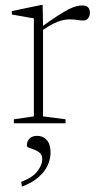

<svg xmlns="http://www.w3.org/2000/svg" viewBox="-20 -484 390 754"><path d="M304 -462.5Q319.5 -462.5 326.2 -454.8Q333 -447 333 -434Q333 -421.5 326.2 -412.5Q319.5 -403.5 308 -403.5Q299 -403.5 290.8 -404.8Q282.5 -406 273.5 -407Q264.5 -408 253 -408Q240 -408 224.2 -404.2Q208.5 -400.5 189 -390.8Q169.5 -381 143.5 -363L134.5 -372Q176 -402.5 204 -420.5Q232 -438.5 250.2 -447.8Q268.5 -457 281 -459.8Q293.5 -462.5 304 -462.5ZM149 -383.5V-27L237.5 -15.5V0H34.5V-15.5L113 -27V-412Q106.5 -413 93.2 -415.2Q80 -417.5 62.5 -420.8Q45 -424 26.5 -427V-440.5L142 -464.5H147.5ZM63.5 230Q108 213.5 127 188.5Q146 163.5 146 141.5Q146 126 137 117.2Q128 108.5 115.8 104.2Q103.5 100 94.5 96.5Q85.5 93 85.5 88Q85.5 71 95.8 60.2Q106 49.5 127 49.5Q148.5 49.5 163.5 65.8Q178.5 82 178.5 116Q178.5 140.5 167.2 165.2Q156 190 131.2 211.8Q106.5 233.5 66 249Z"/></svg>

Font: Newsreader ExtraLight
Style: Regular
Weight: 250
Designer: Hugues Gentile
Foundry: Production Type
Version: Version 1.003